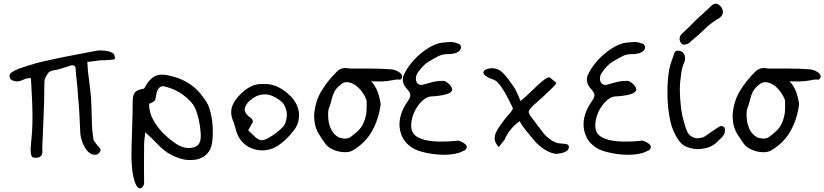

<svg xmlns="http://www.w3.org/2000/svg" viewBox="-20 -836 4474 1042"><path d="M161 19Q139 17 150 -75Q155 -121 156 -169Q157 -217 155 -269Q152 -328 150.5 -363.5Q149 -399 148 -412Q128 -414 103 -402Q78 -389 52 -398Q30 -404 32 -427Q32 -449 129 -479Q173 -493 216.5 -503Q260 -513 310.5 -523.5Q361 -534 427 -546L500 -560Q515 -563 527 -562Q572 -562 595 -546Q600 -541 602 -532Q604 -523 603 -516Q602 -513 579 -511Q567 -510 554 -509.5Q541 -509 527 -509Q523 -508 515.5 -507.5Q508 -507 497 -505Q485 -503 474.5 -502Q464 -501 454 -500L457 -452L462 -412Q471 -342 474 -306L476 -258Q478 -201 479 -159Q481 -116 488 -75Q496 -63 504.5 -52Q513 -41 523 -31Q530 -21 520 -8.5Q510 4 499 4Q495 4 490.5 3.5Q486 3 481 2Q463 -4 448.5 -24Q434 -44 425.5 -68.5Q417 -93 416 -111Q411 -243 404 -307Q400 -372 395 -411Q391 -446 390.5 -464Q390 -482 372 -482Q367 -482 341 -473Q328 -469 313.5 -464.5Q299 -460 284 -456Q262 -455 245 -444Q221 -413 221 -392Q221 -291 215 -165Q212 -101 210.5 -63.5Q209 -26 210 -15Q212 26 161 19Z M768 -118Q767 -101 764.5 -83.5Q762 -66 762 -50Q761 56 762 163Q749 194 731.5 183.5Q714 173 702.5 117.5Q691 62 694 -39Q695 -72 696.5 -116.5Q698 -161 699 -205.5Q700 -250 700 -283Q700 -319 712 -334Q724 -349 762 -355Q790 -408 822.5 -423.5Q855 -439 914 -422Q967 -409 1011 -379.5Q1055 -350 1087 -302Q1111 -273 1122 -229Q1133 -185 1134.5 -140Q1136 -95 1131 -61Q1120 13 1045 30Q1000 37 961.5 25.5Q923 14 888 -8Q856 -31 830 -59Q804 -87 768 -118ZM789 -272Q789 -225 812.5 -183.5Q836 -142 869.5 -109.5Q903 -77 934 -57Q953 -44 975 -37Q997 -30 1020 -34Q1045 -38 1056 -50.5Q1067 -63 1069 -86Q1071 -112 1065.5 -150Q1060 -188 1048.5 -224Q1037 -260 1019 -280Q963 -342 887 -363Q859 -374 845 -360.5Q831 -347 827 -317Q825 -303 823 -296Q821 -289 813.5 -284.5Q806 -280 789 -272Z M1404 -20Q1356 -20 1317 -46.5Q1278 -73 1262 -125Q1258 -140 1253.5 -155.5Q1249 -171 1243 -185Q1221 -240 1257 -292Q1289 -335 1326.5 -358.5Q1364 -382 1407 -380Q1455 -382 1493 -362Q1531 -342 1562 -309Q1603 -263 1603 -210Q1603 -161 1569 -121Q1534 -77 1493 -48.5Q1452 -20 1404 -20ZM1401 -75Q1415 -75 1436.5 -87Q1458 -99 1479 -115Q1500 -131 1511 -143Q1526 -156 1531.5 -177.5Q1537 -199 1537 -214Q1537 -233 1528.5 -253.5Q1520 -274 1507 -285Q1485 -303 1462 -313.5Q1439 -324 1416 -324Q1399 -324 1381.5 -318Q1364 -312 1345 -297Q1329 -286 1318.5 -270Q1308 -254 1308 -241Q1308 -230 1317 -218Q1326 -206 1346 -192Q1348 -191 1349 -187Q1350 -183 1353 -176L1327 -129Q1346 -110 1365 -92.5Q1384 -75 1401 -75Z M1852 -10Q1823 -10 1793.5 -21.5Q1764 -33 1747 -54Q1724 -86 1710.5 -108.5Q1697 -131 1691 -154.5Q1685 -178 1685 -214Q1691 -287 1725 -343Q1759 -399 1806 -445Q1824 -465 1849 -466.5Q1874 -468 1895 -458Q1944 -437 1974.5 -413Q2005 -389 2022 -355Q2039 -321 2046 -270Q2035 -188 1999 -124.5Q1963 -61 1898 -22Q1881 -10 1852 -10ZM1819 -90Q1833 -85 1849 -84Q1865 -83 1879 -90Q1905 -109 1922.5 -125.5Q1940 -142 1950.5 -163.5Q1961 -185 1968 -220Q1969 -226 1969.5 -242Q1970 -258 1970 -274Q1970 -290 1968 -296Q1954 -331 1929 -356.5Q1904 -382 1876 -388.5Q1848 -395 1828 -376Q1803 -356 1793.5 -336Q1784 -316 1779 -293Q1774 -270 1763 -243Q1759 -218 1762 -188Q1765 -158 1778.5 -131.5Q1792 -105 1819 -90ZM2051 -394Q2011 -393 1968 -396.5Q1925 -400 1884 -404Q1865 -406 1849 -406.5Q1833 -407 1823.5 -415.5Q1814 -424 1814 -447Q1817 -454 1833.5 -459Q1850 -464 1862 -464Q1918 -464 1981.5 -464Q2045 -464 2100 -460Q2118 -459 2136 -450.5Q2154 -442 2161 -429Q2168 -416 2152 -403Q2141 -407 2112 -401Q2083 -395 2051 -394Z M2391 4Q2343 4 2293.5 -6.5Q2244 -17 2217 -34Q2180 -58 2164 -91.5Q2148 -125 2148 -160Q2148 -191 2158.5 -221Q2169 -251 2186 -276Q2194 -288 2200.5 -298.5Q2207 -309 2207 -319Q2207 -329 2200 -339Q2193 -349 2182 -361Q2175 -369 2170.5 -381Q2166 -393 2166 -405Q2166 -418 2170 -425Q2180 -451 2203 -482Q2226 -513 2258 -541Q2290 -569 2326.5 -587.5Q2363 -606 2400 -606Q2406 -607 2412 -607.5Q2418 -608 2425 -608Q2446 -608 2460 -601Q2474 -599 2479.5 -589Q2485 -579 2478.5 -567Q2472 -555 2450 -547Q2431 -542 2406 -542Q2381 -542 2361 -532Q2330 -516 2302.5 -499Q2275 -482 2247 -441Q2237 -427 2237 -409Q2237 -395 2245 -385Q2253 -375 2266 -375Q2269 -375 2277 -377Q2299 -383 2325 -390Q2351 -397 2379 -397Q2393 -399 2407 -388.5Q2421 -378 2428 -367Q2434 -358 2434 -351Q2434 -333 2400.5 -324Q2367 -315 2325 -313Q2302 -313 2281 -296.5Q2260 -280 2243.5 -255Q2227 -230 2218.5 -201Q2210 -172 2212 -146Q2214 -110 2247 -91.5Q2280 -73 2335 -69Q2390 -65 2458 -72Q2463 -75 2476.5 -70Q2490 -65 2501.5 -56.5Q2513 -48 2513 -38Q2513 -22 2494 -17Q2478 -7 2450.5 -1.5Q2423 4 2391 4Z M2687 -38Q2667 -59 2665 -78.5Q2663 -98 2671.5 -116.5Q2680 -135 2693 -153Q2704 -168 2714.5 -182.5Q2725 -197 2737 -210Q2767 -243 2763 -250Q2755 -266 2743.5 -289.5Q2732 -313 2718 -337Q2704 -361 2689 -379.5Q2674 -398 2660 -403Q2617 -418 2607.5 -431.5Q2598 -445 2610 -454.5Q2622 -464 2644.5 -465.5Q2667 -467 2687 -457Q2697 -453 2711.5 -438Q2726 -423 2740.5 -403.5Q2755 -384 2767 -366.5Q2779 -349 2783 -338Q2788 -328 2793 -316.5Q2798 -305 2805 -288Q2826 -304 2850.5 -328Q2875 -352 2898.5 -374Q2922 -396 2940.5 -408.5Q2959 -421 2967 -413L2999 -387Q3001 -385 2990 -372.5Q2979 -360 2960.5 -342.5Q2942 -325 2923 -307.5Q2904 -290 2889 -277Q2874 -264 2871 -260Q2850 -240 2849.5 -229Q2849 -218 2868 -195Q2882 -176 2896.5 -156.5Q2911 -137 2926 -118Q2940 -99 2961 -83Q2982 -67 3007 -59Q3022 -57 3042.5 -55.5Q3063 -54 3066 -46Q3070 -31 3061.5 -22Q3053 -13 3039 -8.5Q3025 -4 3012.5 -2.5Q3000 -1 2996 -1Q2964 -6 2935 -25Q2906 -44 2885 -67Q2868 -86 2851.5 -107Q2835 -128 2818 -149Q2813 -156 2809 -163.5Q2805 -171 2800 -178Q2769 -156 2749 -130Q2729 -104 2718 -77Z M3390 4Q3342 4 3292.5 -6.5Q3243 -17 3216 -34Q3179 -58 3163 -91.5Q3147 -125 3147 -160Q3147 -191 3157.5 -221Q3168 -251 3185 -276Q3193 -288 3199.5 -298.5Q3206 -309 3206 -319Q3206 -329 3199 -339Q3192 -349 3181 -361Q3174 -369 3169.5 -381Q3165 -393 3165 -405Q3165 -418 3169 -425Q3179 -451 3202 -482Q3225 -513 3257 -541Q3289 -569 3325.5 -587.5Q3362 -606 3399 -606Q3405 -607 3411 -607.5Q3417 -608 3424 -608Q3445 -608 3459 -601Q3473 -599 3478.5 -589Q3484 -579 3477.5 -567Q3471 -555 3449 -547Q3430 -542 3405 -542Q3380 -542 3360 -532Q3329 -516 3301.5 -499Q3274 -482 3246 -441Q3236 -427 3236 -409Q3236 -395 3244 -385Q3252 -375 3265 -375Q3268 -375 3276 -377Q3298 -383 3324 -390Q3350 -397 3378 -397Q3392 -399 3406 -388.5Q3420 -378 3427 -367Q3433 -358 3433 -351Q3433 -333 3399.5 -324Q3366 -315 3324 -313Q3301 -313 3280 -296.5Q3259 -280 3242.5 -255Q3226 -230 3217.5 -201Q3209 -172 3211 -146Q3213 -110 3246 -91.5Q3279 -73 3334 -69Q3389 -65 3457 -72Q3462 -75 3475.5 -70Q3489 -65 3500.5 -56.5Q3512 -48 3512 -38Q3512 -22 3493 -17Q3477 -7 3449.5 -1.5Q3422 4 3390 4Z M3913 -143Q3917 -121 3909.5 -107Q3902 -93 3890 -83Q3878 -73 3869 -63Q3846 -41 3812 -32.5Q3778 -24 3747 -28Q3706 -34 3683 -53Q3660 -72 3640 -115Q3622 -151 3613 -203.5Q3604 -256 3602.5 -310.5Q3601 -365 3605 -405Q3607 -431 3611.5 -456Q3616 -481 3625 -506Q3634 -529 3639 -546Q3644 -563 3663 -561Q3681 -559 3689.5 -547Q3698 -535 3698 -520Q3698 -505 3692 -494Q3681 -468 3677.5 -441Q3674 -414 3671 -388Q3668 -347 3671.5 -297.5Q3675 -248 3683 -207Q3688 -188 3696 -159.5Q3704 -131 3713 -115Q3721 -102 3734.5 -94.5Q3748 -87 3756 -86Q3764 -85 3779 -87Q3794 -89 3804 -95Q3849 -126 3868 -139Q3887 -152 3895 -152Q3903 -152 3913 -143ZM3675 -604Q3667 -615 3668.5 -629Q3670 -643 3680 -652Q3702 -672 3721.5 -691.5Q3741 -711 3761 -731Q3781 -750 3802 -768.5Q3823 -787 3843 -807Q3863 -823 3881 -810Q3901 -797 3903 -775Q3905 -753 3885 -739Q3840 -713 3804.5 -678.5Q3769 -644 3730 -612Q3721 -600 3702 -595Q3683 -590 3675 -604Z M4123 -10Q4094 -10 4064.5 -21.5Q4035 -33 4018 -54Q3995 -86 3981.5 -108.5Q3968 -131 3962 -154.5Q3956 -178 3956 -214Q3962 -287 3996 -343Q4030 -399 4077 -445Q4095 -465 4120 -466.5Q4145 -468 4166 -458Q4215 -437 4245.5 -413Q4276 -389 4293 -355Q4310 -321 4317 -270Q4306 -188 4270 -124.5Q4234 -61 4169 -22Q4152 -10 4123 -10ZM4090 -90Q4104 -85 4120 -84Q4136 -83 4150 -90Q4176 -109 4193.5 -125.5Q4211 -142 4221.5 -163.5Q4232 -185 4239 -220Q4240 -226 4240.5 -242Q4241 -258 4241 -274Q4241 -290 4239 -296Q4225 -331 4200 -356.5Q4175 -382 4147 -388.5Q4119 -395 4099 -376Q4074 -356 4064.5 -336Q4055 -316 4050 -293Q4045 -270 4034 -243Q4030 -218 4033 -188Q4036 -158 4049.5 -131.5Q4063 -105 4090 -90ZM4322 -394Q4282 -393 4239 -396.5Q4196 -400 4155 -404Q4136 -406 4120 -406.5Q4104 -407 4094.5 -415.5Q4085 -424 4085 -447Q4088 -454 4104.5 -459Q4121 -464 4133 -464Q4189 -464 4252.5 -464Q4316 -464 4371 -460Q4389 -459 4407 -450.5Q4425 -442 4432 -429Q4439 -416 4423 -403Q4412 -407 4383 -401Q4354 -395 4322 -394Z"/></svg>

Font: Mynerve
Style: Regular
Weight: 400
Designer: Carolina Short
Foundry: Carolina Short
Version: Version 1.000; ttfautohint (v1.8.4.7-5d5b)